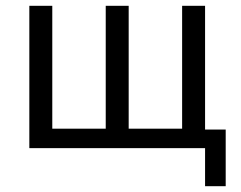

<svg xmlns="http://www.w3.org/2000/svg" viewBox="-20 -510 831 661"><path d="M686 131V0H81V-490H160V-67H344V-490H423V-67H607V-490H686V-64H757V131Z"/></svg>

Font: Nunito Sans 10pt SemiCondensed
Style: Regular
Weight: 400
Width: 4
Designer: Vernon Adams
Foundry: Vernon Adams
Version: Version 3.101;gftools[0.9.27]